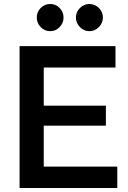

<svg xmlns="http://www.w3.org/2000/svg" viewBox="-20 -941 643 961"><path d="M567 -107V0H78V-710H558V-603H199V-412H510V-312H199V-107ZM164 -853Q164 -881 183.5 -901Q203 -921 232 -921Q259 -921 278.5 -901Q298 -881 298 -853Q298 -826 278.5 -805.5Q259 -785 231 -785Q203 -785 183.5 -805.5Q164 -826 164 -853ZM360 -853Q360 -881 380 -901Q400 -921 427 -921Q455 -921 475 -901Q495 -881 495 -853Q495 -826 475 -805.5Q455 -785 427 -785Q400 -785 380 -805.5Q360 -826 360 -853Z"/></svg>

Font: Rising Sun SemiBold
Style: Regular
Weight: 600
Designer: Matt McInerney, Pablo Impallari, Rodrigo Fuenzalida (Raleway font), Stephen Hutchings (Greek), Cristiano Sobral (main ch
Foundry: The Rising Sun Project Authors
Version: Version 4.327; ttfautohint (v1.8.4.7-5d5b-dirty)